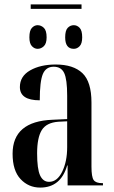

<svg xmlns="http://www.w3.org/2000/svg" viewBox="-20 -839 514 869"><path d="M162 10Q255 10 284 -90H286V0H446V-10H443Q414 -10 404 -24Q394 -38 394 -85V-375Q394 -469 353 -508Q312 -547 232 -547Q163 -547 116.5 -520.5Q70 -494 70 -445Q70 -385 160 -385Q160 -471 174 -504Q188 -537 223 -537Q257 -537 270.5 -508.5Q284 -480 284 -406V-300L218 -297Q37 -290 37 -143Q37 -67 73 -28.5Q109 10 162 10ZM202 -16Q175 -16 161.5 -45Q148 -74 148 -145Q148 -216 169 -250Q190 -284 244 -288L284 -290V-173Q284 -108 261.5 -62Q239 -16 202 -16ZM119 -799H349V-819H119ZM150 -618Q166 -618 178.5 -630Q191 -642 191 -670Q191 -701 178.5 -713Q166 -725 150 -725Q136 -725 124.5 -713Q113 -701 113 -670Q113 -642 124.5 -630Q136 -618 150 -618ZM314 -618Q329 -618 340.5 -630Q352 -642 352 -670Q352 -701 340.5 -713Q329 -725 314 -725Q298 -725 286.5 -713Q275 -701 275 -670Q275 -618 314 -618Z"/></svg>

Font: Noto Serif Display Condensed Semi
Style: Regular
Weight: 600
Width: 3
Designer: Monotype Design Team
Foundry: Monotype Imaging Inc.
Version: Version 1.900